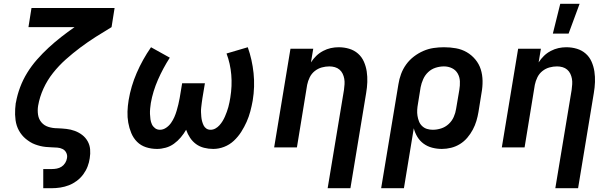

<svg xmlns="http://www.w3.org/2000/svg" viewBox="-20 -777 3240 1012"><path d="M208 215V114H254Q266 114 279.5 111.5Q293 109 304.5 101.5Q316 94 323.5 82Q331 70 333 57Q336 42 329.5 28.5Q323 15 310 8.5Q297 2 282 1Q267 0 252 -0.5Q237 -1 221.5 -2.5Q206 -4 192 -7.5Q178 -11 164.5 -16Q151 -21 139 -28.5Q127 -36 116 -45Q105 -54 96 -65Q87 -76 80 -88.5Q73 -101 68.5 -115Q64 -129 62 -143.5Q60 -158 59.5 -173Q59 -188 60 -203Q61 -218 63 -234L64 -237Q71 -277 86 -317Q101 -357 123.5 -393.5Q146 -430 175 -463Q204 -496 236 -525.5Q268 -555 302.5 -582Q337 -609 373 -634H130L146 -735H584L568 -634Q526 -609 484.5 -582.5Q443 -556 403.5 -526.5Q364 -497 327 -464Q290 -431 259.5 -392.5Q229 -354 209 -310Q189 -266 181 -220Q177 -196 180.5 -172.5Q184 -149 198.5 -132Q213 -115 235.5 -108Q258 -101 282 -101H283Q307 -100 330 -97.5Q353 -95 374.5 -87Q396 -79 413.5 -65.5Q431 -52 442 -32.5Q453 -13 455 10Q457 33 453 57Q450 79 441.5 101Q433 123 418.5 142.5Q404 162 384.5 176.5Q365 191 343 199.5Q321 208 298 211.5Q275 215 253 215Z M808 8Q777 8 749.5 -1Q722 -10 702.5 -29.5Q683 -49 672 -75.5Q661 -102 656 -130.5Q651 -159 652 -189Q653 -219 658 -249Q670 -322 700.5 -392.5Q731 -463 776 -528L875 -473Q839 -417 812.5 -356.5Q786 -296 775 -234Q773 -220 771.5 -205.5Q770 -191 770.5 -176.5Q771 -162 773 -148Q775 -134 780.5 -122Q786 -110 797 -101.5Q808 -93 823 -93Q840 -93 855.5 -103.5Q871 -114 881.5 -129Q892 -144 899 -160Q906 -176 911 -193Q916 -210 920 -226.5Q924 -243 927 -260L940 -338H1060L1047 -260Q1045 -248 1043.5 -235.5Q1042 -223 1040.5 -210.5Q1039 -198 1039.5 -186Q1040 -174 1041 -162Q1042 -150 1045 -138.5Q1048 -127 1053 -116.5Q1058 -106 1067.5 -99.5Q1077 -93 1090 -93Q1103 -93 1115 -99.5Q1127 -106 1136.5 -116.5Q1146 -127 1153 -138.5Q1160 -150 1165.5 -162.5Q1171 -175 1175.5 -187.5Q1180 -200 1183.5 -212.5Q1187 -225 1189.5 -238Q1192 -251 1194 -263Q1204 -324 1199 -383Q1194 -442 1174 -495L1286 -528Q1309 -463 1316.5 -391.5Q1324 -320 1312 -247Q1307 -219 1299.5 -190.5Q1292 -162 1280 -135Q1268 -108 1251.5 -82Q1235 -56 1212.5 -35Q1190 -14 1161.5 -3Q1133 8 1104 8Q1079 8 1055.5 2Q1032 -4 1013.5 -17.5Q995 -31 982 -50.5Q969 -70 961 -93Q949 -72 933 -53Q917 -34 897 -19.5Q877 -5 853.5 1.5Q830 8 808 8Z M1707 215 1793 -303Q1795 -318 1796 -333Q1797 -348 1794.5 -362Q1792 -376 1786 -388.5Q1780 -401 1769.5 -410Q1759 -419 1745 -423Q1731 -427 1716 -427Q1696 -427 1676 -421.5Q1656 -416 1639 -402.5Q1622 -389 1612.5 -369.5Q1603 -350 1599 -330L1545 0H1425L1511 -520H1631L1619 -448Q1631 -467 1647 -482.5Q1663 -498 1683 -508.5Q1703 -519 1723.5 -523.5Q1744 -528 1765 -528Q1794 -528 1820.5 -520Q1847 -512 1867 -494.5Q1887 -477 1898 -452Q1909 -427 1913 -400Q1917 -373 1916 -344.5Q1915 -316 1910 -287L1827 215Z M2109 215H1989L2080 -333Q2084 -360 2094 -387Q2104 -414 2121 -437.5Q2138 -461 2161.5 -479Q2185 -497 2211.5 -508.5Q2238 -520 2265.5 -524Q2293 -528 2320 -528Q2353 -528 2383.5 -522.5Q2414 -517 2440 -502Q2466 -487 2485.5 -463.5Q2505 -440 2514 -411.5Q2523 -383 2523.5 -351Q2524 -319 2518 -287L2502 -187Q2498 -163 2491 -139.5Q2484 -116 2472 -93.5Q2460 -71 2443 -51Q2426 -31 2404 -17.5Q2382 -4 2357.5 2Q2333 8 2309 8Q2283 8 2258 1.5Q2233 -5 2213 -19.5Q2193 -34 2180 -55.5Q2167 -77 2161 -101ZM2261 -93Q2283 -93 2305 -100Q2327 -107 2344.5 -123Q2362 -139 2371.5 -160.5Q2381 -182 2384 -203L2401 -303Q2405 -326 2404 -348.5Q2403 -371 2392.5 -389.5Q2382 -408 2362.5 -417.5Q2343 -427 2320 -427Q2298 -427 2276 -420Q2254 -413 2237 -397Q2220 -381 2210.5 -359.5Q2201 -338 2197 -317L2183 -230Q2180 -214 2179 -198Q2178 -182 2180.5 -166.5Q2183 -151 2188.5 -137Q2194 -123 2205 -112.5Q2216 -102 2230.5 -97.5Q2245 -93 2261 -93Z M2907 215 2993 -303Q2995 -318 2996 -333Q2997 -348 2994.5 -362Q2992 -376 2986 -388.5Q2980 -401 2969.5 -410Q2959 -419 2945 -423Q2931 -427 2916 -427Q2896 -427 2876 -421.5Q2856 -416 2839 -402.5Q2822 -389 2812.5 -369.5Q2803 -350 2799 -330L2745 0H2625L2711 -520H2831L2819 -448Q2831 -467 2847 -482.5Q2863 -498 2883 -508.5Q2903 -519 2923.5 -523.5Q2944 -528 2965 -528Q2994 -528 3020.5 -520Q3047 -512 3067 -494.5Q3087 -477 3098 -452Q3109 -427 3113 -400Q3117 -373 3116 -344.5Q3115 -316 3110 -287L3027 215ZM2894 -600 2933 -757H3035L2977 -600Z"/></svg>

Font: Iosevka Aile Oblique
Style: Bold
Weight: 700
Italic angle: -9°
Designer: Belleve Invis
Foundry: Belleve Invis
Version: Version 31.1.0; ttfautohint (v1.8.4)